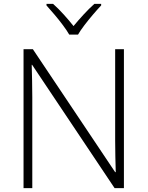

<svg xmlns="http://www.w3.org/2000/svg" viewBox="-20 -967 759 987"><path d="M617 0H569L145 -634H143Q144 -594 145 -553Q146 -512 146 -468V0H101V-714H149L572 -82H575Q574 -115 573 -160Q572 -205 572 -244V-714H617ZM336 -789Q324 -810 303.5 -837.5Q283 -865 260 -892Q237 -919 219 -939V-947H253Q280 -923 308 -892Q336 -861 358 -833Q381 -861 409.5 -892Q438 -923 465 -947H500V-939Q481 -919 458 -892Q435 -865 414 -837.5Q393 -810 381 -789Z"/></svg>

Font: Noto Kufi Arabic ExtraLight
Style: Regular
Weight: 200
Designer: Monotype Design Team, David Williams, Khaled Hosny
Foundry: Google LLC
Version: Version 2.109; ttfautohint (v1.8.4.7-5d5b)